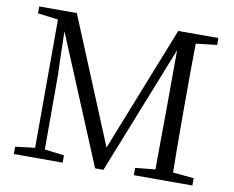

<svg xmlns="http://www.w3.org/2000/svg" viewBox="-79 -832 1137 934"><g transform="rotate(10 489.5 -364.5)"><path d="M926.8 -694.3 823.2 -682.6Q821.3 -586.9 821.3 -391.6V-336.9Q821.3 -142.6 823.2 -45.9L926.8 -36.1V0H637.7V-36.1L736.3 -45.9Q737.3 -103.5 737.3 -218.8Q738.3 -295.9 738.3 -334L739.3 -634.8L487.3 0H446.3L183.6 -630.9Q184.6 -604.5 185.1 -571.3Q185.5 -538.1 186.5 -509.8Q187.5 -481.4 188 -457Q188.5 -432.6 189.5 -418V-403.3V-47.9L286.1 -36.1V0H44.9V-36.1L141.6 -47.9L142.6 -681.6L42 -694.3V-728.5H227.5L483.4 -109.4L728.5 -728.5H926.8Z"/></g></svg>

Font: GenYoMin JP Regular
Style: Regular
Weight: 400
Version: Version 1.001;PS 1;hotconv 16.6.51;makeotf.lib2.5.65220 DEVE